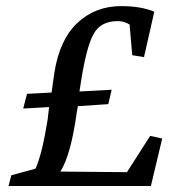

<svg xmlns="http://www.w3.org/2000/svg" viewBox="-20 -618 567 638"><path d="M458.5 -428.2 419.4 -434.6 410.6 -536.6Q391.6 -547.9 371.6 -547.9Q313.5 -547.9 290.5 -503.9Q266.1 -460 247.6 -336.9L244.1 -314L351.1 -319.8L339.8 -272L238.8 -265.1L235.4 -246.6Q215.8 -103.5 180.7 -47.9L401.9 -45.9L479 -166.5L519 -157.7L481.4 0H8.3L17.6 -35.6L98.1 -57.6Q120.1 -106.9 138.2 -220.2L143.1 -262.2L57.1 -257.3L69.8 -306.2L151.4 -310.5L160.6 -376Q177.7 -485.4 236.3 -541Q295.9 -597.7 382.8 -597.7Q448.2 -597.7 492.7 -579.1Z"/></svg>

Font: Neuton Cursive
Style: Regular
Weight: 500
Designer: Brian M Zick
Version: Version 1.43